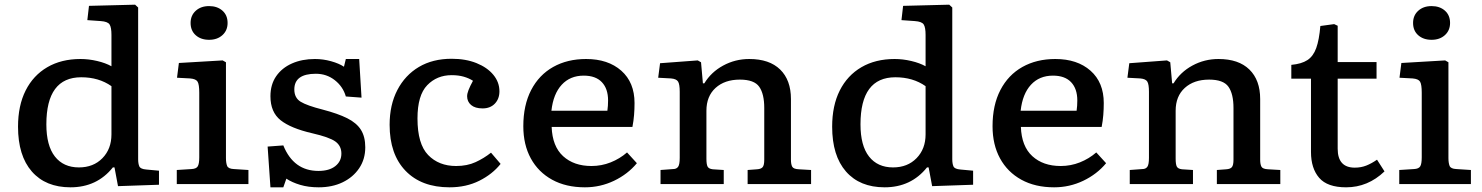

<svg xmlns="http://www.w3.org/2000/svg" viewBox="-20 -786 6331 820"><path d="M281 14Q175 14 116 -53.5Q57 -121 57 -245Q57 -335 89.5 -399.5Q122 -464 182 -499Q242 -534 324 -534Q359 -534 395 -525.5Q431 -517 456 -503V-637Q456 -669 448 -681.5Q440 -694 410 -696L353 -700L360 -761L557 -766L570 -754V-106Q570 -87 575 -75.5Q580 -64 605 -62L659 -57V3L484 9L469 -71H462Q394 14 281 14ZM317 -71Q379 -71 417.5 -110.5Q456 -150 456 -212V-418Q402 -456 327 -456Q178 -456 178 -255Q178 -164 214.5 -117.5Q251 -71 317 -71Z M873 -616Q838 -616 816 -635.5Q794 -655 794 -688Q794 -720 816 -740Q838 -760 873 -760Q908 -760 930 -740.5Q952 -721 952 -688Q952 -656 930 -636Q908 -616 873 -616ZM735 0V-60L798 -64Q818 -65 824.5 -75.5Q831 -86 831 -114V-390Q831 -425 824 -437Q817 -449 792 -451L736 -454L744 -517L931 -528L945 -520V-111Q945 -90 950 -77.5Q955 -65 979 -64L1041 -60V0Z M1135 14 1123 -160 1190 -165Q1234 -56 1340 -56Q1386 -56 1412 -76.5Q1438 -97 1438 -130Q1438 -163 1412.5 -181.5Q1387 -200 1313 -217Q1222 -238 1178.5 -272.5Q1135 -307 1135 -375Q1135 -425 1159.5 -460.5Q1184 -496 1227 -515Q1270 -534 1325 -534Q1360 -534 1394 -524.5Q1428 -515 1449 -501L1457 -534H1514L1524 -369L1457 -374Q1445 -416 1410 -443.5Q1375 -471 1329 -471Q1237 -471 1237 -404Q1237 -368 1264 -351.5Q1291 -335 1358 -318Q1423 -301 1463 -281Q1503 -261 1521.5 -231.5Q1540 -202 1540 -157Q1540 -106 1514 -67.5Q1488 -29 1443.5 -7.5Q1399 14 1341 14Q1297 14 1262 3.5Q1227 -7 1203 -23L1190 14Z M1900 14Q1780 14 1712 -56.5Q1644 -127 1644 -253Q1644 -338 1677 -401.5Q1710 -465 1769 -500Q1828 -535 1909 -535Q1969 -535 2015 -516.5Q2061 -498 2087 -466.5Q2113 -435 2113 -396Q2113 -364 2093.5 -343.5Q2074 -323 2041 -323Q2009 -323 1992 -337.5Q1975 -352 1975 -375Q1975 -386 1981 -401.5Q1987 -417 2000 -441Q1983 -452 1960.5 -458.5Q1938 -465 1909 -465Q1846 -465 1804.5 -422Q1763 -379 1763 -280Q1763 -171 1808.5 -124Q1854 -77 1928 -77Q1975 -77 2011 -93.5Q2047 -110 2077 -134L2118 -86Q2083 -42 2027 -14Q1971 14 1900 14Z M2478 14Q2397 14 2338 -18.5Q2279 -51 2247 -109.5Q2215 -168 2215 -247Q2215 -337 2248.5 -401.5Q2282 -466 2342.5 -500Q2403 -534 2483 -534Q2577 -534 2633.5 -484Q2690 -434 2690 -346Q2690 -320 2688 -295Q2686 -270 2681 -244H2336Q2339 -161 2385 -119Q2431 -77 2506 -77Q2549 -77 2588 -92.5Q2627 -108 2658 -135L2700 -89Q2661 -42 2602.5 -14Q2544 14 2478 14ZM2335 -313H2574Q2577 -334 2577 -357Q2577 -407 2550.5 -435Q2524 -463 2473 -463Q2415 -463 2379 -424Q2343 -385 2335 -313Z M2801 0V-60L2855 -64Q2869 -64 2876 -73.5Q2883 -83 2883 -112V-394Q2883 -426 2876 -437.5Q2869 -449 2846 -451L2791 -454L2799 -516L2960 -528L2974 -520L2982 -430H2988Q3017 -478 3068.5 -506Q3120 -534 3180 -534Q3266 -534 3312 -489Q3358 -444 3358 -363V-104Q3358 -84 3363.5 -74Q3369 -64 3392 -63L3444 -60V0H3173V-60L3213 -63Q3230 -64 3237 -72Q3244 -80 3244 -104V-325Q3244 -385 3222.5 -415.5Q3201 -446 3140 -446Q3075 -446 3036 -410.5Q2997 -375 2997 -313V-108Q2997 -84 3002 -74.5Q3007 -65 3024 -63L3071 -60V0Z M3758 14Q3652 14 3593 -53.5Q3534 -121 3534 -245Q3534 -335 3566.5 -399.5Q3599 -464 3659 -499Q3719 -534 3801 -534Q3836 -534 3872 -525.5Q3908 -517 3933 -503V-637Q3933 -669 3925 -681.5Q3917 -694 3887 -696L3830 -700L3837 -761L4034 -766L4047 -754V-106Q4047 -87 4052 -75.5Q4057 -64 4082 -62L4136 -57V3L3961 9L3946 -71H3939Q3871 14 3758 14ZM3794 -71Q3856 -71 3894.5 -110.5Q3933 -150 3933 -212V-418Q3879 -456 3804 -456Q3655 -456 3655 -255Q3655 -164 3691.5 -117.5Q3728 -71 3794 -71Z M4482 14Q4401 14 4342 -18.5Q4283 -51 4251 -109.5Q4219 -168 4219 -247Q4219 -337 4252.5 -401.5Q4286 -466 4346.5 -500Q4407 -534 4487 -534Q4581 -534 4637.5 -484Q4694 -434 4694 -346Q4694 -320 4692 -295Q4690 -270 4685 -244H4340Q4343 -161 4389 -119Q4435 -77 4510 -77Q4553 -77 4592 -92.5Q4631 -108 4662 -135L4704 -89Q4665 -42 4606.5 -14Q4548 14 4482 14ZM4339 -313H4578Q4581 -334 4581 -357Q4581 -407 4554.5 -435Q4528 -463 4477 -463Q4419 -463 4383 -424Q4347 -385 4339 -313Z M4805 0V-60L4859 -64Q4873 -64 4880 -73.5Q4887 -83 4887 -112V-394Q4887 -426 4880 -437.5Q4873 -449 4850 -451L4795 -454L4803 -516L4964 -528L4978 -520L4986 -430H4992Q5021 -478 5072.5 -506Q5124 -534 5184 -534Q5270 -534 5316 -489Q5362 -444 5362 -363V-104Q5362 -84 5367.5 -74Q5373 -64 5396 -63L5448 -60V0H5177V-60L5217 -63Q5234 -64 5241 -72Q5248 -80 5248 -104V-325Q5248 -385 5226.5 -415.5Q5205 -446 5144 -446Q5079 -446 5040 -410.5Q5001 -375 5001 -313V-108Q5001 -84 5006 -74.5Q5011 -65 5028 -63L5075 -60V0Z M5729 14Q5649 14 5614 -26.5Q5579 -67 5579 -137V-450H5495V-509Q5539 -513 5564 -529.5Q5589 -546 5601.5 -581Q5614 -616 5619 -675L5678 -683L5693 -676V-521H5859V-450H5693V-151Q5693 -70 5766 -70Q5793 -70 5815.5 -79Q5838 -88 5861 -104L5893 -54Q5822 14 5729 14Z M6094 -616Q6059 -616 6037 -635.5Q6015 -655 6015 -688Q6015 -720 6037 -740Q6059 -760 6094 -760Q6129 -760 6151 -740.5Q6173 -721 6173 -688Q6173 -656 6151 -636Q6129 -616 6094 -616ZM5956 0V-60L6019 -64Q6039 -65 6045.5 -75.5Q6052 -86 6052 -114V-390Q6052 -425 6045 -437Q6038 -449 6013 -451L5957 -454L5965 -517L6152 -528L6166 -520V-111Q6166 -90 6171 -77.5Q6176 -65 6200 -64L6262 -60V0Z"/></svg>

Font: Literata 7pt Medium
Style: Regular
Weight: 500
Designer: Latin by Veronika Burian and Jose Scaglione. Greek by Irene Vlachou. Cyrillic by Vera Evstafieva.
Foundry: TypeTogether
Version: Version 3.002